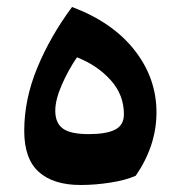

<svg xmlns="http://www.w3.org/2000/svg" viewBox="-20 -525 519 553"><path d="M211.9 7.8Q133.8 7.8 91.8 -29.8Q49.8 -67.4 49.8 -148.4Q49.8 -238.8 87.2 -329.3Q124.5 -419.9 187.5 -504.9Q303.7 -461.4 367.2 -380.9Q430.7 -300.3 430.7 -201.2Q430.7 -106 371.1 -19Q343.3 -6.3 299.3 0.7Q255.4 7.8 211.9 7.8ZM201.7 -359.9Q176.3 -322.8 157.7 -280Q139.2 -237.3 139.2 -206.1Q139.2 -170.4 161.4 -154.5Q183.6 -138.7 235.4 -138.7Q286.1 -138.7 311.5 -151.6Q336.9 -164.6 336.9 -195.8Q336.9 -252 298.6 -294.4Q260.3 -336.9 201.7 -359.9Z"/></svg>

Font: Pinar-FD SemiBold
Style: Regular
Weight: 600
Designer: Amin Abedi
Version: Version 2.000